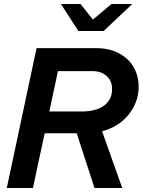

<svg xmlns="http://www.w3.org/2000/svg" viewBox="-20 -941 714 961"><path d="M14 0ZM14 0Q52 -176 88.5 -350Q125 -524 163 -700H464Q510 -700 548.5 -686Q587 -672 615 -647Q643 -622 658.5 -586Q674 -550 674 -507Q674 -466 660 -430Q646 -394 621.5 -364.5Q597 -335 563.5 -314.5Q530 -294 491 -284Q517 -212 541.5 -141.5Q566 -71 592 0H453Q431 -69 408.5 -137Q386 -205 364 -274H204Q189 -205 174 -137Q159 -69 145 0ZM442 -585H270Q259 -534 248.5 -484Q238 -434 227 -383H390Q419 -383 446.5 -389Q474 -395 495 -408.5Q516 -422 528.5 -443.5Q541 -465 541 -496Q541 -536 514 -560.5Q487 -585 442 -585ZM383 -921 445 -843 538 -921H642L499 -786H372L285 -921Z"/></svg>

Font: Rosa Sans SemiBold
Style: Italic
Weight: 600
Italic angle: -12°
Designer: Pentagram / MCKL
Foundry: Pentagram / MCKL
Version: Version 1.005;September 16, 2019;FontCreator 11.5.0.2425 64-